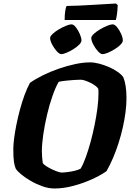

<svg xmlns="http://www.w3.org/2000/svg" viewBox="-20 -1076 752 1096"><path d="M291 0Q257 0 221 -13Q185 -26 153.5 -44.5Q122 -63 99.5 -82Q77 -101 70 -113Q63 -128 59.5 -153Q56 -178 56 -226Q56 -250 60.5 -285.5Q65 -321 73.5 -363.5Q82 -406 93.5 -449Q105 -492 119.5 -532Q134 -572 151 -603Q182 -625 224.5 -646Q267 -667 314.5 -683.5Q362 -700 408.5 -710Q455 -720 494 -720Q518 -720 546.5 -712.5Q575 -705 602.5 -693Q630 -681 652 -665.5Q674 -650 684 -635Q693 -613 697.5 -583Q702 -553 702 -515Q702 -478 696.5 -435.5Q691 -393 681 -348.5Q671 -304 657 -260Q643 -216 625.5 -175Q608 -134 588 -99Q556 -76 505.5 -53Q455 -30 398.5 -15Q342 0 291 0ZM331 -91Q343 -91 364 -93.5Q385 -96 406 -101Q427 -106 440 -113Q455 -138 469.5 -178Q484 -218 497 -265.5Q510 -313 520 -362.5Q530 -412 536 -457.5Q542 -503 542 -538Q542 -549 542 -556.5Q542 -564 541 -569Q537 -577 525 -586Q513 -595 497 -603Q481 -611 466 -616Q451 -621 441 -621Q426 -621 403 -619.5Q380 -618 356.5 -615.5Q333 -613 315 -609Q297 -578 279.5 -528Q262 -478 248.5 -420.5Q235 -363 227 -308Q219 -253 219 -212Q219 -195 220.5 -177.5Q222 -160 224 -146Q228 -138 242.5 -128.5Q257 -119 274.5 -110.5Q292 -102 308 -96.5Q324 -91 331 -91ZM565 -767Q554 -767 539 -783.5Q524 -800 512.5 -822Q501 -844 501 -859Q501 -869 515.5 -882.5Q530 -896 551 -908.5Q572 -921 592 -929Q612 -937 623 -937Q635 -937 648.5 -920.5Q662 -904 671.5 -882.5Q681 -861 681 -845Q681 -834 667.5 -820.5Q654 -807 634.5 -795Q615 -783 596 -775Q577 -767 565 -767ZM330 -767Q319 -767 304 -783.5Q289 -800 277.5 -822Q266 -844 266 -859Q266 -869 280.5 -882.5Q295 -896 316 -908.5Q337 -921 357 -929Q377 -937 388 -937Q400 -937 413 -920.5Q426 -904 435.5 -882Q445 -860 445 -845Q445 -834 431.5 -820.5Q418 -807 398.5 -795Q379 -783 360 -775Q341 -767 330 -767ZM349 -962Q349 -993 352.5 -1014Q356 -1035 360 -1042Q390 -1042 431 -1044Q472 -1046 514 -1048.5Q556 -1051 590 -1053Q624 -1055 642 -1056L652 -1047Q651 -1017 647.5 -993.5Q644 -970 641 -962Z"/></svg>

Font: Texturina Medium 12pt Black
Style: Italic
Weight: 900
Italic angle: -11°
Version: Version 1.002